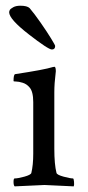

<svg xmlns="http://www.w3.org/2000/svg" viewBox="-20 -662 315 685"><path d="M173.8 -131.8Q173.8 -75.2 181.6 -44.9Q183.6 -38.1 207 -31.7Q230.5 -25.4 240.2 -25.4Q243.2 -25.4 244.1 -13.7Q245.1 -2 243.2 2.9Q145.5 -2 138.7 -2Q132.8 -2 32.2 2.9Q28.3 -1 28.3 -13.2Q28.3 -25.4 32.2 -25.4Q43.9 -25.4 66.9 -31.7Q89.8 -38.1 91.8 -44.9Q98.6 -73.2 98.6 -113.3V-297.9Q98.6 -335.9 85 -350.6Q75.2 -362.3 61 -366.7Q46.9 -371.1 37.6 -371.1Q28.3 -371.1 28.3 -373Q28.3 -396.5 34.2 -397.5Q137.7 -413.1 168.9 -422.9Q169.9 -422.9 171.9 -423.3Q173.8 -423.8 173.8 -423.8Q177.7 -423.8 178.7 -415.5Q179.7 -407.2 178.7 -403.3Q173.8 -364.3 173.8 -333ZM12.7 -618.2Q12.7 -622.1 15.1 -626.5Q17.6 -630.9 27.3 -636.2Q37.1 -641.6 52.7 -641.6Q77.1 -641.6 85.9 -632.8Q102.5 -613.3 125 -581.1Q147.5 -548.8 162.1 -524.9Q176.8 -501 176.8 -498Q176.8 -485.4 165 -485.4Q152.3 -485.4 82.5 -539.6Q12.7 -593.8 12.7 -618.2Z"/></svg>

Font: Crimson Text
Style: Regular
Weight: 400
Version: Version 0.13